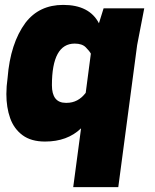

<svg xmlns="http://www.w3.org/2000/svg" viewBox="-20 -564 633 784"><path d="M463 200H279L311 -40Q255 14 164 14Q107 14 72 -12Q37 -38 21.5 -81.5Q6 -125 6 -180Q6 -211 11 -246Q22 -387 84 -471Q140 -544 238 -544Q345 -544 384 -469L403 -530H569L540 -380ZM252 -144Q299 -144 330 -185L351 -345Q345 -356 330 -371Q315 -386 285 -386Q192 -386 192 -216Q192 -144 249 -144Z"/></svg>

Font: Tanohe Sans ExtraBold
Style: Italic
Weight: 800
Designer: Village Type and Design LLC & Cristiano Sobral
Foundry: Cooper Hewitt Smithsonian Design Museum
Version: Version 1.00;September 29, 2021;FontCreator 13.0.0.2655 64-b